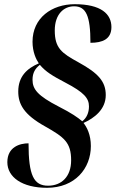

<svg xmlns="http://www.w3.org/2000/svg" viewBox="-20 -780 551 915"><path d="M204 115C337 115 413 23 413 -84C413 -138 394 -174 378 -194C429 -217 484 -258 484 -327C484 -391 449 -431 354 -483C274 -527 241 -550 241 -635C241 -712 284 -750 333 -750C390 -750 411 -705 411 -576C468 -576 511 -593 511 -651C511 -713 462 -760 336 -760C227 -760 135 -695 135 -581C135 -532 152 -497 165 -478C109 -454 67 -416 67 -344C67 -284 93 -234 196 -177C286 -126 319 -101 319 -16C319 62 273 105 209 105C141 105 116 56 116 -97C75 -97 15 -80 15 -7C15 64 85 115 204 115ZM372 -202C351 -220 321 -241 260 -272C159 -324 135 -355 135 -400C135 -433 148 -454 170 -471C198 -438 229 -419 292 -386C380 -340 404 -312 404 -273C404 -243 393 -218 372 -202Z"/></svg>

Font: Noto Serif Display SemiCondensed ExtraBold
Style: Italic
Weight: 800
Width: 4
Italic angle: -12°
Designer: Monotype Design Team
Foundry: Monotype Imaging Inc.
Version: Version 2.009